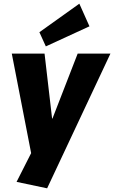

<svg xmlns="http://www.w3.org/2000/svg" viewBox="-20 -831 620 1043"><path d="M70 157 180 -60 155 31 44 -540H222L263 -187H265L402 -540H580L236 192ZM466 -688 229 -579 194 -656 411 -811Z"/></svg>

Font: Pathway Extreme Condensed ExtraBold
Style: Italic
Weight: 800
Width: 3
Italic angle: -8°
Version: Version 1.001;gftools[0.9.26]